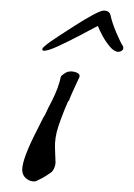

<svg xmlns="http://www.w3.org/2000/svg" viewBox="-20 -317 253 363"><path d="M204 -219Q196 -219 188 -228.5Q180 -238 174 -249Q168 -260 165 -268Q150 -260 129 -249Q108 -238 89.5 -229.5Q71 -221 63 -221Q60 -221 60 -224Q60 -226 62 -227.5Q64 -229 67 -232Q73 -237 89 -247.5Q105 -258 123 -269.5Q141 -281 156 -289Q171 -297 176 -297Q187 -297 189 -288Q192 -274 200 -255Q208 -236 213 -229Q213 -228 213 -225Q213 -223 210 -221Q207 -219 204 -219ZM44 26Q36 26 29 20Q22 14 22 4Q22 -17 51 -73L62 -95Q64 -97 67.5 -105Q71 -113 78 -126Q85 -140 89 -151Q93 -162 95 -172Q95 -173 99 -176Q103 -179 107 -181L113 -182Q121 -182 126.5 -179Q132 -176 130 -171Q123 -156 118 -145Q113 -134 110 -126H109Q98 -101 90.5 -78.5Q83 -56 84 -36L85 -9Q84 1 78 8Q74 11 67 15.5Q60 20 49 25Q48 26 44 26Z"/></svg>

Font: Allison
Style: Regular
Weight: 400
Designer: Robert E. Leuschke
Foundry: Robert E. Leuschke
Version: Version 1.010; ttfautohint (v1.8.3)